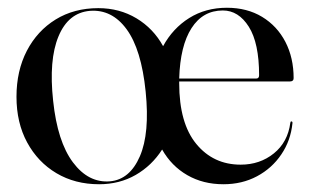

<svg xmlns="http://www.w3.org/2000/svg" viewBox="-20 -465 796 495"><path d="M233.5 -444Q288 -444 331.8 -417.8Q375.5 -391.5 400.5 -346Q425.5 -392 467.8 -418.5Q510 -445 565 -445Q617 -445 655.8 -421.5Q694.5 -398 715.8 -357Q737 -316 737 -263.5Q737 -255 727.5 -255H442Q442 -253 442 -250.5Q442 -147.5 486 -94Q530 -40.5 600.5 -40.5Q650 -40.5 686 -69.5Q722 -98.5 728.5 -148.5Q729 -152 731 -152Q734.5 -152 734 -147.5Q729.5 -102.5 705.2 -66.8Q681 -31 642.5 -10.5Q604 10 556 10Q503.5 10 462.8 -13.5Q422 -37 398 -79.5Q371.5 -38 329.8 -14Q288 10 235.5 10Q173.5 10 125.5 -18.5Q77.5 -47 50 -97.8Q22.5 -148.5 22.5 -215.5Q22.5 -282.5 49.2 -334Q76 -385.5 123.5 -414.8Q171 -444 233.5 -444ZM554.5 -438Q503 -438 473.8 -392.5Q444.5 -347 442 -262.5H640.5Q648 -262.5 648 -271Q648 -354 621.5 -396Q595 -438 554.5 -438ZM263.5 2.5Q314.5 -2 340.5 -61.8Q366.5 -121.5 355.5 -229Q344.5 -337.5 306.5 -389.5Q268.5 -441.5 211.5 -437Q156 -432 130.8 -371.2Q105.5 -310.5 117 -205Q128 -100 168 -46.5Q208 7 263.5 2.5Z"/></svg>

Font: Fraunces144ptRegular
Style: Regular
Weight: 400
Version: Version 1.000;[0bf87f6ff]